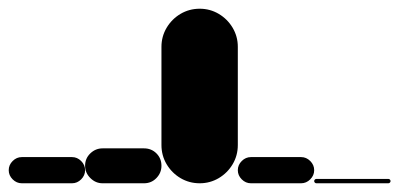

<svg xmlns="http://www.w3.org/2000/svg" viewBox="-20 -420 915 440"><path d="M30 -60Q18 -60 9 -51Q0 -42 0 -30Q0 -18 9 -9Q18 0 30 0H145Q157 0 166 -9Q175 -18 175 -30Q175 -42 166 -51Q157 -60 145 -60Z M215 -80Q199 -80 187 -68.5Q175 -57 175 -40Q175 -24 187 -12Q199 0 215 0H310Q327 0 338.5 -12Q350 -24 350 -40Q350 -57 338.5 -68.5Q327 -80 310 -80Z M350 -87.7H525V-312.7H350ZM437.7 -175Q413.7 -175 393.7 -163.2Q373.7 -151.3 361.8 -131.3Q350 -111.3 350 -87.7Q350 -63.7 361.8 -43.7Q373.7 -23.7 393.7 -11.8Q413.7 0 437.7 0Q461.3 0 481.3 -11.8Q501.3 -23.7 513.2 -43.7Q525 -63.7 525 -87.7Q525 -111.3 513.2 -131.3Q501.3 -151.3 481.3 -163.2Q461.3 -175 437.7 -175ZM437.7 -400Q413.7 -400 393.7 -388.2Q373.7 -376.3 361.8 -356.3Q350 -336.3 350 -312.7Q350 -288.7 361.8 -268.7Q373.7 -248.7 393.7 -236.8Q413.7 -225 437.7 -225Q461.3 -225 481.3 -236.8Q501.3 -248.7 513.2 -268.7Q525 -288.7 525 -312.7Q525 -336.3 513.2 -356.3Q501.3 -376.3 481.3 -388.2Q461.3 -400 437.7 -400Z M555 -60Q543 -60 534 -51Q525 -42 525 -30Q525 -18 534 -9Q543 0 555 0H670Q682 0 691 -9Q700 -18 700 -30Q700 -42 691 -51Q682 -60 670 -60Z M705 -10Q703 -10 701.5 -8.5Q700 -7 700 -5Q700 -3 701.5 -1.5Q703 0 705 0H870Q872 0 873.5 -1.5Q875 -3 875 -5Q875 -7 873.5 -8.5Q872 -10 870 -10Z"/></svg>

Font: Wavefont Thin
Style: Regular
Weight: 100
Monospace: yes
Version: Version 3.005;gftools[0.9.33]